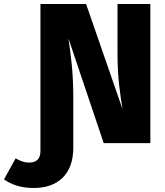

<svg xmlns="http://www.w3.org/2000/svg" viewBox="-148 -715 825 959"><path d="M439 -695V-443C439 -325 453 -239 464 -170L282 -695H54V40C54 78 34 97 -1 97C-29 97 -46 89 -70 76L-128 181C-94 205 -48 224 21 224C138 224 218 158 218 24V-235C218 -364 203 -457 194 -523L370 0H603V-695Z"/></svg>

Font: Fira Sans ExtraBold
Style: Regular
Weight: 800
Designer: bBox Type GmbH & Carrois Corporate GbR & Edenspiekermann AG
Foundry: bBox Type GmbH & Carrois Corporate GbR & Edenspiekermann AG
Version: Version 4.300;PS 004.300;hotconv 1.0.88;makeotf.lib2.5.64775